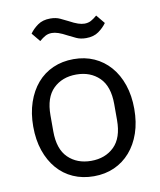

<svg xmlns="http://www.w3.org/2000/svg" viewBox="-83 -794 726 872"><g transform="rotate(-10 280.0 -358.0)"><path d="M280 12Q228 12 185 -7Q142 -26 111.5 -61.5Q81 -97 64 -146.5Q47 -196 47 -258Q47 -319 64 -369Q81 -419 111.5 -454.5Q142 -490 185 -509Q228 -528 280 -528Q332 -528 374.5 -509Q417 -490 448 -454.5Q479 -419 496 -369Q513 -319 513 -258Q513 -196 496 -146.5Q479 -97 448 -61.5Q417 -26 374.5 -7Q332 12 280 12ZM280 -59Q345 -59 386 -99Q427 -139 427 -221V-295Q427 -377 386 -417Q345 -457 280 -457Q215 -457 174 -417Q133 -377 133 -295V-221Q133 -139 174 -99Q215 -59 280 -59ZM354 -612Q328 -612 309 -621Q290 -630 274 -638Q250 -651 233.5 -656.5Q217 -662 204 -662Q187 -662 174 -655Q161 -648 146 -635L113 -675Q127 -695 150 -711.5Q173 -728 208 -728Q234 -728 253 -719Q272 -710 288 -702Q312 -689 328.5 -683.5Q345 -678 358 -678Q375 -678 388 -685Q401 -692 416 -705L449 -665Q435 -645 412 -628.5Q389 -612 354 -612Z"/></g></svg>

Font: IBM Plex Sans
Style: Regular
Weight: 400
Designer: Mike Abbink, Paul van der Laan, Pieter van Rosmalen
Foundry: Bold Monday
Version: Version 3.005